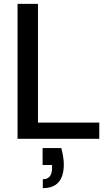

<svg xmlns="http://www.w3.org/2000/svg" viewBox="-20 -720 578 996"><path d="M71 0V-700H177V-84H495V0ZM202 256V210Q250 210 250 151V136H201V48H298Q304 71 307.5 92.5Q311 114 311 133Q311 256 202 256Z"/></svg>

Font: DeepMind Sans Medium
Style: Regular
Weight: 500
Designer: Jonny Pinhorn / Modifications: Colophon Foundry
Foundry: Colophon Foundry
Version: Version 1.002; ttfautohint (v1.8.2)